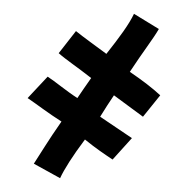

<svg xmlns="http://www.w3.org/2000/svg" viewBox="-20 -125 264 278"><path d="M212 13C200 2 187 -8 168 -21C187 -50 202 -69 210 -83L174 -105C167 -90 153 -71 134 -47C118 -59 101 -71 90 -80L65 -48C75 -39 93 -27 112 -12C105 -2 98 8 92 17C75 6 60 -7 49 -14L20 17C32 25 50 39 69 51C50 78 37 100 29 112L67 133C73 120 85 101 103 77C119 90 131 98 143 106L171 75L125 44C131 34 139 22 145 13L187 44Z"/></svg>

Font: Ponomar Unicode
Style: Regular
Weight: 400
Version: 1.3